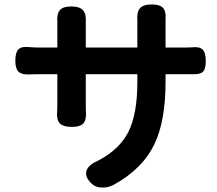

<svg xmlns="http://www.w3.org/2000/svg" viewBox="-20 -806 977 864"><path d="M439 38Q410 38 392 20Q359 -11 370 -40Q380 -66 425 -85Q517 -134 557 -211Q598 -292 598 -434V-472H366V-338Q366 -311 367 -298Q368 -263 353.5 -249Q339 -235 303 -235Q265 -235 249.5 -250.5Q234 -266 237 -303Q238 -314 238 -338V-472H155Q123 -472 110 -471Q76 -470 62.5 -484Q49 -498 49 -533Q49 -570 63 -584Q77 -598 112 -594Q138 -592 155 -592H238V-689Q238 -698 238 -707Q235 -744 249.5 -760.5Q264 -777 300 -777Q338 -777 353.5 -760Q369 -743 366 -705Q366 -697 366 -688V-592H482H598V-695Q598 -705 598 -714Q595 -752 610 -769Q625 -786 663 -786Q700 -786 714 -770Q728 -754 725 -717Q725 -706 725 -695V-592H798Q830 -592 843 -593Q878 -597 892 -583Q906 -569 906 -532Q906 -497 894 -484Q882 -471 848 -472Q823 -472 798 -472H725V-439Q725 -265 677 -162Q624 -47 491 26Q465 39 439 38Z"/></svg>

Font: GenSenRounded JP B
Style: Regular
Weight: 700
Version: Version 1.501;PS 1;hotconv 16.6.51;makeotf.lib2.5.65220